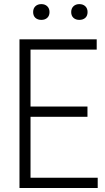

<svg xmlns="http://www.w3.org/2000/svg" viewBox="-20 -936 525 956"><path d="M77 0V-740H461.5V-689H132V-405.5H415.5V-354.5H132V-51H466.5V0ZM375 -837Q357 -837 345.8 -847.2Q334.5 -857.5 334.5 -876Q334.5 -894 345.8 -904.8Q357 -915.5 375 -915.5Q393.5 -915.5 404.8 -904.8Q416 -894 416 -876Q416 -857.5 404.8 -847.2Q393.5 -837 375 -837ZM186 -837Q167.5 -837 156.2 -847.2Q145 -857.5 145 -876Q145 -894 156.2 -904.8Q167.5 -915.5 186 -915.5Q204 -915.5 215.2 -904.8Q226.5 -894 226.5 -876Q226.5 -857.5 215.2 -847.2Q204 -837 186 -837Z"/></svg>

Font: Encode Sans Condensed Light
Style: Regular
Weight: 300
Width: 3
Designer: Multiple Designers
Foundry: Impallari Type
Version: Version 3.000; ttfautohint (v1.8.3) -l 8 -r 50 -G 200 -x 14 